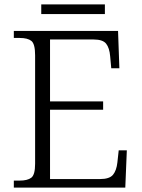

<svg xmlns="http://www.w3.org/2000/svg" viewBox="-20 -855 646 875"><path d="M43 0V-32H70Q105 -32 122.5 -45Q140 -58 140 -109V-603Q140 -655 123 -668.5Q106 -682 70 -682H43V-714H518L524 -544H487L482 -599Q479 -636 464 -655.5Q449 -675 407 -675H208V-393H450V-355H208V-39H436Q479 -39 495 -58.5Q511 -78 515 -115L521 -170H558L551 0ZM168 -791V-835H458V-791Z"/></svg>

Font: Noto Serif Sinhala Light
Style: Regular
Weight: 300
Designer: Jelle Bosma - Monotype Design Team
Foundry: Monotype Imaging Inc.
Version: Version 2.007; ttfautohint (v1.8.4.7-5d5b)